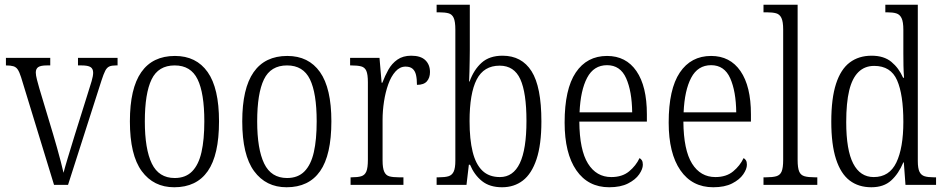

<svg xmlns="http://www.w3.org/2000/svg" viewBox="-20 -780 3984 810"><path d="M69 -454Q62 -476 55 -486.5Q48 -497 36.5 -500.5Q25 -504 5 -504V-536H192V-504H178Q152 -504 141.5 -497Q131 -490 131 -474Q131 -463 136 -443.5Q141 -424 146 -407L204 -214Q212 -188 220.5 -157Q229 -126 236.5 -98Q244 -70 248 -51Q253 -71 265.5 -112.5Q278 -154 295 -209L348 -378Q360 -415 366.5 -437.5Q373 -460 373 -473Q373 -490 362 -497Q351 -504 324 -504H309V-536H476V-504H469Q451 -504 441 -499.5Q431 -495 424 -481.5Q417 -468 408 -440L267 0H208Z M715 10Q628 10 578 -58Q528 -126 528 -268Q528 -407 576 -475.5Q624 -544 718 -544Q808 -544 856 -476Q904 -408 904 -268Q904 -126 856.5 -58Q809 10 715 10ZM717 -29Q763 -29 790.5 -57Q818 -85 830 -138Q842 -191 842 -268Q842 -387 813.5 -445.5Q785 -504 717 -504Q648 -504 619.5 -445Q591 -386 591 -268Q591 -151 620.5 -90Q650 -29 717 -29Z M1189 10Q1102 10 1052 -58Q1002 -126 1002 -268Q1002 -407 1050 -475.5Q1098 -544 1192 -544Q1282 -544 1330 -476Q1378 -408 1378 -268Q1378 -126 1330.5 -58Q1283 10 1189 10ZM1191 -29Q1237 -29 1264.5 -57Q1292 -85 1304 -138Q1316 -191 1316 -268Q1316 -387 1287.5 -445.5Q1259 -504 1191 -504Q1122 -504 1093.5 -445Q1065 -386 1065 -268Q1065 -151 1094.5 -90Q1124 -29 1191 -29Z M1459 0V-32H1464Q1489 -32 1504 -36.5Q1519 -41 1525.5 -56.5Q1532 -72 1532 -106V-433Q1532 -466 1525.5 -481Q1519 -496 1503.5 -500Q1488 -504 1462 -504H1457V-536H1581L1590 -431H1593Q1604 -460 1618.5 -486Q1633 -512 1656.5 -528.5Q1680 -545 1715 -545Q1755 -545 1774.5 -526Q1794 -507 1794 -476Q1794 -452 1781 -437Q1768 -422 1739 -422Q1739 -447 1735 -464Q1731 -481 1720.5 -490Q1710 -499 1691 -499Q1667 -499 1648.5 -478.5Q1630 -458 1618 -424.5Q1606 -391 1600 -351.5Q1594 -312 1594 -275V-103Q1594 -71 1601 -55.5Q1608 -40 1623 -36Q1638 -32 1662 -32H1682V0Z M2098 10Q2046 10 2013.5 -16Q1981 -42 1963 -85H1958L1948 0H1822V-32H1832Q1857 -32 1872 -36.5Q1887 -41 1894 -56Q1901 -71 1901 -102V-655Q1901 -689 1894 -704.5Q1887 -720 1872 -724Q1857 -728 1833 -728H1822V-760H1962V-569Q1962 -551 1961.5 -526.5Q1961 -502 1960.5 -478Q1960 -454 1959 -436H1961Q1979 -486 2012 -515.5Q2045 -545 2100 -545Q2181 -545 2222.5 -479.5Q2264 -414 2264 -268Q2264 -170 2243.5 -108.5Q2223 -47 2186 -18.5Q2149 10 2098 10ZM2089 -33Q2145 -33 2173 -91.5Q2201 -150 2201 -270Q2201 -389 2175 -446Q2149 -503 2088 -503Q2021 -503 1991 -444.5Q1961 -386 1961 -269Q1961 -192 1974 -139.5Q1987 -87 2015 -60Q2043 -33 2089 -33Z M2550 10Q2461 10 2411.5 -61.5Q2362 -133 2362 -263Q2362 -404 2409 -474Q2456 -544 2541 -544Q2621 -544 2665 -480Q2709 -416 2709 -298V-267H2424Q2425 -147 2460.5 -90Q2496 -33 2559 -33Q2605 -33 2634 -57Q2663 -81 2678 -113Q2684 -110 2688 -103.5Q2692 -97 2692 -85Q2692 -67 2676.5 -44.5Q2661 -22 2629.5 -6Q2598 10 2550 10ZM2647 -306Q2646 -395 2621.5 -450Q2597 -505 2541 -505Q2485 -505 2457 -452Q2429 -399 2425 -306Z M2989 10Q2900 10 2850.5 -61.5Q2801 -133 2801 -263Q2801 -404 2848 -474Q2895 -544 2980 -544Q3060 -544 3104 -480Q3148 -416 3148 -298V-267H2863Q2864 -147 2899.5 -90Q2935 -33 2998 -33Q3044 -33 3073 -57Q3102 -81 3117 -113Q3123 -110 3127 -103.5Q3131 -97 3131 -85Q3131 -67 3115.5 -44.5Q3100 -22 3068.5 -6Q3037 10 2989 10ZM3086 -306Q3085 -395 3060.5 -450Q3036 -505 2980 -505Q2924 -505 2896 -452Q2868 -399 2864 -306Z M3201 0V-32H3212Q3239 -32 3255 -36.5Q3271 -41 3277.5 -56.5Q3284 -72 3284 -105V-656Q3284 -689 3276.5 -704.5Q3269 -720 3254 -724Q3239 -728 3216 -728H3201V-760H3345V-105Q3345 -72 3351.5 -56.5Q3358 -41 3374 -36.5Q3390 -32 3417 -32H3428V0Z M3656 10Q3602 10 3564.5 -18.5Q3527 -47 3507 -108.5Q3487 -170 3487 -267Q3487 -365 3507 -426.5Q3527 -488 3565 -516.5Q3603 -545 3657 -545Q3709 -545 3740.5 -519Q3772 -493 3790 -452H3794Q3792 -476 3791.5 -502.5Q3791 -529 3791 -555V-654Q3791 -688 3783.5 -703.5Q3776 -719 3761.5 -723.5Q3747 -728 3724 -728H3715V-760H3852V-101Q3852 -70 3859 -55.5Q3866 -41 3880.5 -36.5Q3895 -32 3919 -32H3929V0H3800L3793 -95H3791Q3771 -47 3739.5 -18.5Q3708 10 3656 10ZM3666 -33Q3732 -33 3761.5 -94.5Q3791 -156 3791 -266Q3791 -381 3764.5 -441.5Q3738 -502 3668 -502Q3628 -502 3601.5 -476Q3575 -450 3562.5 -398Q3550 -346 3550 -265Q3550 -147 3579.5 -90Q3609 -33 3666 -33Z"/></svg>

Font: Noto Serif Ethiopic Condensed Light
Style: Regular
Weight: 300
Width: 3
Designer: Monotype Design Team
Foundry: Monotype Imaging Inc.
Version: Version 2.102